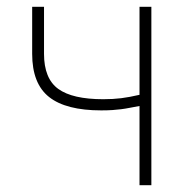

<svg xmlns="http://www.w3.org/2000/svg" viewBox="-20 -547 572 567"><path d="M392 -234Q375 -231 362.5 -228.5Q350 -226 338 -224.5Q326 -223 312 -222Q298 -221 279 -221Q175 -221 125 -260.5Q75 -300 75 -388V-527H110V-388Q110 -315 152 -284.5Q194 -254 285 -254Q314 -254 338 -257Q362 -260 392 -267V-527H427V0H392Z"/></svg>

Font: SpoqaHanSans
Style: Thin
Weight: 250
Designer: [Spoqa Han Sans] Dong-huui Kim \uAE40 \uB3D9 \uD718   [Noto Sans] Ryoko NISHIZUKA \u897F \u585A \u6DBC \u5B50  (kana & i
Foundry: Spoqa (http://bi.spoqa.com)
Version: Version 1.004;PS 1.004;hotconv 1.0.82;makeotf.lib2.5.63406